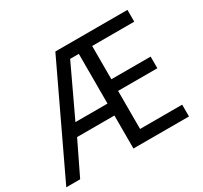

<svg xmlns="http://www.w3.org/2000/svg" viewBox="-148 -914 1175 1114"><g transform="rotate(-30 440.0 -357.0)"><path d="M821 0H449V-221H199L92 0H-1L338 -714H821V-635H539V-412H802V-334H539V-79H821ZM234 -301H449V-634H391Z"/></g></svg>

Font: Noto Sans Khmer UI
Style: Regular
Weight: 400
Designer: Danh Hong and the Monotype Design Team
Foundry: Monotype Imaging Inc.
Version: Version 2.002